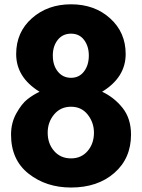

<svg xmlns="http://www.w3.org/2000/svg" viewBox="-20 -837 645 875"><path d="M220.7 -584Q220.7 -539.1 243.7 -510.7Q266.6 -482.4 303.7 -482.4Q340.8 -482.4 362.8 -511.2Q384.8 -540 384.8 -584Q384.8 -626 363.3 -654.8Q341.8 -683.6 303.7 -683.6Q265.6 -683.6 243.2 -655.3Q220.7 -627 220.7 -584ZM30.3 -223.6Q30.3 -277.3 54.7 -320.8Q79.1 -364.3 104.5 -384.3Q129.9 -404.3 160.2 -418.9Q53.7 -484.4 53.7 -590.8Q53.7 -690.4 125.5 -753.9Q197.3 -817.4 303.7 -817.4Q411.1 -817.4 481.9 -753.4Q552.7 -689.5 552.7 -590.8Q552.7 -484.4 445.3 -418.9Q500 -393.6 538.6 -345.2Q577.1 -296.9 577.1 -223.6Q577.1 -115.2 501 -48.8Q424.8 17.6 303.7 17.6Q190.4 17.6 110.4 -45.4Q30.3 -108.4 30.3 -223.6ZM197.3 -232.4Q197.3 -182.6 226.6 -148.9Q255.9 -115.2 303.7 -115.2Q350.6 -115.2 379.4 -148.9Q408.2 -182.6 408.2 -232.4Q408.2 -278.3 379.9 -314.5Q351.6 -350.6 303.7 -350.6Q255.9 -350.6 226.6 -315.4Q197.3 -280.3 197.3 -232.4Z"/></svg>

Font: Gothic A1 Black
Style: Regular
Weight: 900
Version: Version 2.50